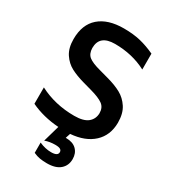

<svg xmlns="http://www.w3.org/2000/svg" viewBox="-242 -894 1141 1279"><g transform="rotate(30 328.5 -254.5)"><path d="M365 16 353 53H356Q408 53 436 80.5Q464 108 464 153Q464 203 429.5 233Q395 263 329 263Q299 263 274.5 259Q250 255 224 243V164Q270 185 316 185Q367 185 367 156Q367 142 355.5 135Q344 128 316 128Q274 128 238 141L274 15Q156 7 59 -39V-165Q180 -102 328 -102Q399 -102 432 -129Q465 -156 466 -201Q466 -245 435.5 -267Q405 -289 339 -307L271 -326Q213 -342 170 -364.5Q127 -387 98 -430.5Q69 -474 69 -543Q69 -655 136 -713.5Q203 -772 325 -772Q398 -772 453.5 -758.5Q509 -745 567 -718V-596Q458 -653 325 -653Q207 -653 207 -554Q208 -510 234.5 -489Q261 -468 326 -451L395 -432Q458 -415 502 -391Q546 -367 575 -322.5Q604 -278 604 -207Q603 -110 540 -51.5Q477 7 365 16Z"/></g></svg>

Font: Biryani
Style: Bold
Weight: 700
Designer: Dan Reynolds and Mathieu Reguer
Foundry: Dan Reynolds and Mathieu Reguer
Version: Version 1.004; ttfautohint (v1.1) -l 5 -r 5 -G 72 -x 0 -D la